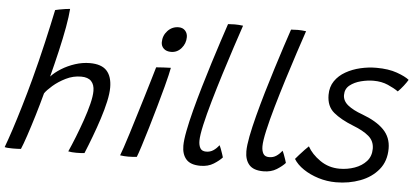

<svg xmlns="http://www.w3.org/2000/svg" viewBox="-55 -830 2124 979"><g transform="rotate(5 1007.0 -341.0)"><path d="M79 11.5Q63 13 36.5 13Q6.5 13 -4.5 9.5Q9.5 -27.5 27.8 -83.2Q46 -139 66.2 -207Q86.5 -275 106 -348Q131.5 -443.5 153.5 -539Q175.5 -634.5 191 -709Q196 -710.5 211.2 -713.5Q226.5 -716.5 242.8 -718.8Q259 -721 266.5 -721.5Q264 -684 253.8 -627Q243.5 -570 228 -503.2Q212.5 -436.5 195 -369Q215 -391 246.8 -410.8Q278.5 -430.5 316.2 -442.8Q354 -455 391.5 -455Q451 -455 478 -425.5Q505 -396 505 -339.5Q505 -309.5 495.8 -267.5Q486.5 -225.5 471.2 -178.2Q456 -131 438.2 -83.8Q420.5 -36.5 403.5 4.5Q394 5.5 383.2 6Q372.5 6.5 361.5 6.5Q338 6.5 320.5 3Q335.5 -30.5 352.8 -74Q370 -117.5 385.8 -162.8Q401.5 -208 411.5 -248Q421.5 -288 421.5 -315Q421.5 -347 404.8 -364.8Q388 -382.5 353 -382.5Q312 -382.5 274.8 -364Q237.5 -345.5 210 -321.5Q182.5 -297.5 171.5 -281Q156.5 -224.5 138.8 -165.8Q121 -107 105 -59.2Q89 -11.5 79 11.5Z M798 -548Q774 -548 760.5 -560.8Q747 -573.5 747 -593Q747 -627 770 -651.8Q793 -676.5 826.5 -676.5Q847.5 -676.5 859.8 -663Q872 -649.5 872 -630Q872 -597.5 850.8 -572.8Q829.5 -548 798 -548ZM671 0.5Q663.5 1.5 651.5 2.2Q639.5 3 627.5 3Q604.5 3 585.5 0Q590 -11 600.5 -41.8Q611 -72.5 624.5 -116.2Q638 -160 653.2 -209.5Q668.5 -259 683.2 -307.5Q698 -356 710 -396.8Q722 -437.5 729.5 -463Q742 -464 767.2 -465.5Q792.5 -467 804.5 -467Q802.5 -454.5 796.2 -428Q790 -401.5 781.5 -369.5Q769 -322.5 753 -266Q737 -209.5 720.8 -154.8Q704.5 -100 691.2 -58.2Q678 -16.5 671 0.5Z M1108.5 -35Q1093.5 -18 1065.2 -0.2Q1037 17.5 997.5 17.5Q947 17.5 924.8 -7.8Q902.5 -33 902.5 -77Q902.5 -106 911.8 -153.8Q921 -201.5 936.5 -260.8Q952 -320 970.8 -384Q989.5 -448 1009 -509.8Q1028.5 -571.5 1045.8 -624.8Q1063 -678 1075.5 -714.5Q1095 -716 1110 -716Q1130 -716 1152.5 -713Q1136.5 -665.5 1114.5 -598.8Q1092.5 -532 1069.5 -458.2Q1046.5 -384.5 1026.5 -315Q1006.5 -245.5 994.2 -191Q982 -136.5 982 -109.5Q982 -86 990.5 -71.5Q999 -57 1020.5 -57Q1041.5 -57 1057.5 -67.8Q1073.5 -78.5 1086 -95.5Q1089 -91 1094 -78Q1099 -65 1103.2 -52Q1107.5 -39 1108.5 -35Z M1431 -35Q1416 -18 1387.8 -0.2Q1359.5 17.5 1320 17.5Q1269.5 17.5 1247.2 -7.8Q1225 -33 1225 -77Q1225 -106 1234.2 -153.8Q1243.5 -201.5 1259 -260.8Q1274.5 -320 1293.2 -384Q1312 -448 1331.5 -509.8Q1351 -571.5 1368.2 -624.8Q1385.5 -678 1398 -714.5Q1417.5 -716 1432.5 -716Q1452.5 -716 1475 -713Q1459 -665.5 1437 -598.8Q1415 -532 1392 -458.2Q1369 -384.5 1349 -315Q1329 -245.5 1316.8 -191Q1304.5 -136.5 1304.5 -109.5Q1304.5 -86 1313 -71.5Q1321.5 -57 1343 -57Q1364 -57 1380 -67.8Q1396 -78.5 1408.5 -95.5Q1411.5 -91 1416.5 -78Q1421.5 -65 1425.8 -52Q1430 -39 1431 -35Z M1693.5 41Q1647 41 1603.5 27.5Q1560 14 1526.2 -8.8Q1492.5 -31.5 1475.5 -59.5Q1482 -67.5 1494.5 -81.5Q1507 -95.5 1520 -109.2Q1533 -123 1540.5 -129.5Q1561.5 -91 1605.8 -60.2Q1650 -29.5 1706 -29.5Q1746 -29.5 1782.8 -42.5Q1819.5 -55.5 1842.8 -81.2Q1866 -107 1866 -145.5Q1866 -185 1837.2 -209.5Q1808.5 -234 1756.5 -254Q1692 -279.5 1654.8 -310.5Q1617.5 -341.5 1617.5 -400Q1617.5 -441 1638 -471Q1658.5 -501 1692.5 -520.2Q1726.5 -539.5 1767.2 -549Q1808 -558.5 1848.5 -558.5Q1911 -558.5 1954.5 -543Q1998 -527.5 2017.5 -511.5Q2010.5 -499 1995.8 -480Q1981 -461 1967.5 -448Q1946.5 -463 1914 -477.2Q1881.5 -491.5 1840 -491.5Q1809.5 -491.5 1776 -483Q1742.5 -474.5 1719.2 -456Q1696 -437.5 1696 -406Q1696 -376 1723 -354.2Q1750 -332.5 1797.5 -315.5Q1870.5 -288.5 1908.5 -249.8Q1946.5 -211 1946.5 -153.5Q1946.5 -89 1911 -45.8Q1875.5 -2.5 1817.8 19.2Q1760 41 1693.5 41Z"/></g></svg>

Font: Grandstander Light
Style: Italic
Weight: 300
Italic angle: -15°
Designer: Tyler Finck
Foundry: Etcetera Type Co
Version: Version 1.200; ttfautohint (v1.8.3)